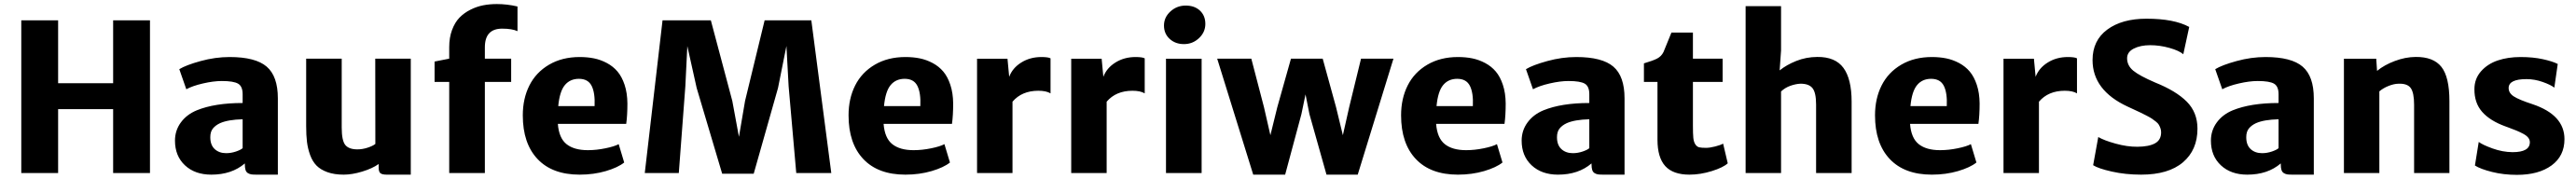

<svg xmlns="http://www.w3.org/2000/svg" viewBox="-20 -842 12529 871"><path d="M83.5 0V-743.2H262.7V-437H530.3V-743.2H709.5V0H530.3V-311H262.7V0Z M1331.5 7.8H1228Q1211.4 7.8 1202.9 6.6Q1194.3 5.4 1186 0.5Q1177.7 -4.4 1174.3 -14.9Q1170.9 -25.4 1170.9 -43V-46.9Q1107.4 7.8 1007.8 7.8Q928.2 7.8 879.6 -37.6Q831.1 -83 831.1 -157.7Q831.1 -207 859.4 -245.8Q887.7 -284.7 937 -305.2Q1024.4 -340.8 1160.2 -340.8V-383.3Q1160.2 -421.9 1138.2 -434.8Q1116.2 -447.8 1059.1 -447.8Q1018.6 -447.8 967.5 -436Q916.5 -424.3 886.2 -407.7L852.1 -505.4Q884.8 -525.4 955.8 -544.9Q1026.9 -564.5 1096.7 -564.5Q1222.7 -564.5 1277.1 -517.8Q1331.5 -471.2 1331.5 -363.3ZM1080.1 -96.7Q1104 -96.7 1127.7 -104.7Q1151.4 -112.8 1160.2 -121.1V-261.7Q1088.9 -259.8 1050.3 -242.7Q1028.3 -232.4 1015.6 -216.8Q1002.9 -201.2 1002.9 -174.3Q1002.9 -136.2 1024.4 -116.5Q1045.9 -96.7 1080.1 -96.7Z M1651.9 7.8Q1606 7.8 1572.8 -4.2Q1539.6 -16.1 1519.8 -36.1Q1500 -56.2 1488.5 -87.6Q1477.1 -119.1 1473.1 -151.9Q1469.2 -184.6 1469.2 -228.5V-556.6H1642.1V-221.2Q1642.1 -158.2 1659.4 -136.7Q1676.8 -115.2 1718.3 -115.2Q1743.2 -115.2 1768.3 -123.5Q1793.5 -131.8 1805.7 -141.6L1805.2 -556.6H1978V7.8H1861.3Q1839.8 7.8 1830.8 1.2Q1821.8 -5.4 1821.8 -26.9V-43.9Q1791 -22 1741.7 -7.1Q1692.4 7.8 1651.9 7.8Z M2165 0V-443.4H2093.8V-542.5L2165 -556.6V-612.8Q2165 -659.2 2178.7 -696Q2192.4 -732.9 2214.8 -756.1Q2237.3 -779.3 2268.1 -794.7Q2298.8 -810.1 2330.3 -816.2Q2361.8 -822.3 2396.5 -822.3Q2446.3 -822.3 2497.1 -810.5V-690.4Q2470.7 -702.6 2422.4 -702.6Q2338.4 -702.6 2338.4 -611.8V-556.6H2466.3V-443.4H2338.4V0Z M2799.3 7.8Q2666.5 7.8 2594.7 -68.1Q2522.9 -144 2522.9 -280.8Q2522.9 -362.3 2554.9 -426Q2586.9 -489.7 2650.4 -527.1Q2713.9 -564.5 2799.8 -564.5Q2837.4 -564.5 2869.6 -557.9Q2901.9 -551.3 2932.1 -535.2Q2962.4 -519 2983.6 -493.9Q3004.9 -468.8 3018.1 -429.2Q3031.2 -389.6 3031.7 -338.9Q3031.7 -280.3 3025.9 -239.3H2693.4Q2698.7 -169.9 2735.6 -140.6Q2772.5 -111.3 2839.4 -111.3Q2880.9 -111.3 2924.8 -120.4Q2968.8 -129.4 2989.3 -140.6L3016.1 -51.3Q2985.8 -26.9 2926.8 -9.5Q2867.7 7.8 2799.3 7.8ZM2795.9 -458.5Q2752.9 -458.5 2727.5 -428Q2702.1 -397.5 2695.3 -325.7H2872.1Q2875 -390.1 2857.7 -424.3Q2840.3 -458.5 2795.9 -458.5Z M3116.2 0 3202.6 -743.2H3437.5L3542 -350.6L3574.2 -176.3L3604 -351.1L3699.2 -743.2H3926.3L4023.4 0H3853L3815.9 -421.9L3805.2 -618.2L3764.2 -413.6L3646 3.4H3492.7L3368.7 -413.6L3323.2 -617.7L3313.5 -421.9L3281.7 0Z M4383.8 7.8Q4251 7.8 4179.2 -68.1Q4107.4 -144 4107.4 -280.8Q4107.4 -362.3 4139.4 -426Q4171.4 -489.7 4234.9 -527.1Q4298.3 -564.5 4384.3 -564.5Q4421.9 -564.5 4454.1 -557.9Q4486.3 -551.3 4516.6 -535.2Q4546.9 -519 4568.1 -493.9Q4589.4 -468.8 4602.5 -429.2Q4615.7 -389.6 4616.2 -338.9Q4616.2 -280.3 4610.4 -239.3H4277.8Q4283.2 -169.9 4320.1 -140.6Q4356.9 -111.3 4423.8 -111.3Q4465.3 -111.3 4509.3 -120.4Q4553.2 -129.4 4573.7 -140.6L4600.6 -51.3Q4570.3 -26.9 4511.2 -9.5Q4452.1 7.8 4383.8 7.8ZM4380.4 -458.5Q4337.4 -458.5 4312 -428Q4286.6 -397.5 4279.8 -325.7H4456.5Q4459.5 -390.1 4442.1 -424.3Q4424.8 -458.5 4380.4 -458.5Z M4732.4 0V-556.2H4880.4L4888.7 -468.3Q4904.8 -511.2 4947.5 -537.8Q4990.2 -564.5 5045.4 -564.5Q5078.6 -564.5 5089.8 -558.1V-387.7Q5068.8 -400.4 5030.3 -400.4Q4950.2 -400.4 4904.8 -347.2V0Z M5190.4 0V-556.2H5338.4L5346.7 -468.3Q5362.8 -511.2 5405.5 -537.8Q5448.2 -564.5 5503.4 -564.5Q5536.6 -564.5 5547.9 -558.1V-387.7Q5526.9 -400.4 5488.3 -400.4Q5408.2 -400.4 5362.8 -347.2V0Z M5651.4 0V-556.2H5824.7V0ZM5738.8 -627.4Q5696.8 -627.4 5669.2 -652.8Q5641.6 -678.2 5641.6 -717.8Q5641.6 -757.8 5673.1 -786.4Q5704.6 -814.9 5747.1 -814.9Q5790.5 -814.9 5816.7 -790.3Q5842.8 -765.6 5842.8 -725.6Q5842.8 -685.5 5812 -656.5Q5781.2 -627.4 5738.8 -627.4Z M6075.7 7.8 5900.4 -556.6H6066.4L6127.9 -320.8L6159.2 -184.1L6192.9 -320.8L6259.3 -556.6H6413.6L6478.5 -320.8L6511.7 -184.1L6542.5 -320.8L6600.1 -556.6H6757.8L6584 7.8H6432.1L6349.1 -286.6L6330.1 -382.8L6310.1 -286.6L6231 7.8Z M7071.3 7.8Q6938.5 7.8 6866.7 -68.1Q6794.9 -144 6794.9 -280.8Q6794.9 -362.3 6826.9 -426Q6858.9 -489.7 6922.4 -527.1Q6985.8 -564.5 7071.8 -564.5Q7109.4 -564.5 7141.6 -557.9Q7173.8 -551.3 7204.1 -535.2Q7234.4 -519 7255.6 -493.9Q7276.9 -468.8 7290 -429.2Q7303.2 -389.6 7303.7 -338.9Q7303.7 -280.3 7297.9 -239.3H6965.3Q6970.7 -169.9 7007.6 -140.6Q7044.4 -111.3 7111.3 -111.3Q7152.8 -111.3 7196.8 -120.4Q7240.7 -129.4 7261.2 -140.6L7288.1 -51.3Q7257.8 -26.9 7198.7 -9.5Q7139.6 7.8 7071.3 7.8ZM7067.9 -458.5Q7024.9 -458.5 6999.5 -428Q6974.1 -397.5 6967.3 -325.7H7144Q7147 -390.1 7129.6 -424.3Q7112.3 -458.5 7067.9 -458.5Z M7881.8 7.8H7778.3Q7761.7 7.8 7753.2 6.6Q7744.6 5.4 7736.3 0.5Q7728 -4.4 7724.6 -14.9Q7721.2 -25.4 7721.2 -43V-46.9Q7657.7 7.8 7558.1 7.8Q7478.5 7.8 7429.9 -37.6Q7381.3 -83 7381.3 -157.7Q7381.3 -207 7409.7 -245.8Q7438 -284.7 7487.3 -305.2Q7574.7 -340.8 7710.4 -340.8V-383.3Q7710.4 -421.9 7688.5 -434.8Q7666.5 -447.8 7609.4 -447.8Q7568.8 -447.8 7517.8 -436Q7466.8 -424.3 7436.5 -407.7L7402.3 -505.4Q7435.1 -525.4 7506.1 -544.9Q7577.1 -564.5 7647 -564.5Q7772.9 -564.5 7827.4 -517.8Q7881.8 -471.2 7881.8 -363.3ZM7630.4 -96.7Q7654.3 -96.7 7678 -104.7Q7701.7 -112.8 7710.4 -121.1V-261.7Q7639.2 -259.8 7600.6 -242.7Q7578.6 -232.4 7565.9 -216.8Q7553.2 -201.2 7553.2 -174.3Q7553.2 -136.2 7574.7 -116.5Q7596.2 -96.7 7630.4 -96.7Z M8197.3 7.8Q8117.7 7.8 8079.8 -33.9Q8042 -75.7 8042 -162.1V-443.4H7976.1V-533.7Q8019.5 -546.4 8040.3 -557.1Q8061 -567.9 8071.3 -588.9Q8075.2 -596.7 8109.9 -683.6H8214.4V-556.6H8358.9V-443.4H8214.4V-229.5Q8214.4 -191.4 8216.3 -171.4Q8218.3 -151.4 8226.1 -139.6Q8233.9 -127.9 8244.9 -125.2Q8255.9 -122.6 8277.8 -122.6Q8296.4 -122.6 8322.3 -129.2Q8348.1 -135.7 8361.3 -143.1L8383.8 -47.4Q8361.8 -26.9 8306.2 -9.5Q8250.5 7.8 8197.3 7.8Z M8470.7 0V-812H8643.1V-596.7L8636.2 -499.5Q8669.4 -526.4 8717 -545.4Q8764.6 -564.5 8818.8 -564.9Q8906.7 -565.9 8946.5 -511.7Q8986.3 -457.5 8986.3 -347.2V0H8813.5V-333Q8813.5 -392.6 8795.2 -414.1Q8776.9 -435.5 8735.8 -434.6Q8714.4 -433.6 8688.5 -424.6Q8662.6 -415.5 8643.1 -397V0Z M9376.5 7.8Q9243.7 7.8 9171.9 -68.1Q9100.1 -144 9100.1 -280.8Q9100.1 -362.3 9132.1 -426Q9164.1 -489.7 9227.5 -527.1Q9291 -564.5 9377 -564.5Q9414.6 -564.5 9446.8 -557.9Q9479 -551.3 9509.3 -535.2Q9539.6 -519 9560.8 -493.9Q9582 -468.8 9595.2 -429.2Q9608.4 -389.6 9608.9 -338.9Q9608.9 -280.3 9603 -239.3H9270.5Q9275.9 -169.9 9312.7 -140.6Q9349.6 -111.3 9416.5 -111.3Q9458 -111.3 9502 -120.4Q9545.9 -129.4 9566.4 -140.6L9593.3 -51.3Q9563 -26.9 9503.9 -9.5Q9444.8 7.8 9376.5 7.8ZM9373 -458.5Q9330.1 -458.5 9304.7 -428Q9279.3 -397.5 9272.5 -325.7H9449.2Q9452.1 -390.1 9434.8 -424.3Q9417.5 -458.5 9373 -458.5Z M9725.1 0V-556.2H9873L9881.3 -468.3Q9897.5 -511.2 9940.2 -537.8Q9982.9 -564.5 10038.1 -564.5Q10071.3 -564.5 10082.5 -558.1V-387.7Q10061.5 -400.4 10022.9 -400.4Q9942.9 -400.4 9897.5 -347.2V0Z M10394.5 7.8Q10318.4 7.8 10252.2 -7.1Q10186 -22 10161.1 -38.1L10186 -175.3Q10213.9 -158.7 10270.5 -143.1Q10327.1 -127.4 10377 -127.9Q10433.1 -128.4 10462.4 -144.8Q10491.7 -161.1 10491.7 -198.2Q10491.7 -209 10488.3 -218.3Q10484.9 -227.5 10480.7 -234.9Q10476.6 -242.2 10465.8 -250.7Q10455.1 -259.3 10447 -264.6Q10439 -270 10421.1 -279.3Q10403.3 -288.6 10392.1 -293.9Q10380.9 -299.3 10356.4 -310.5Q10338.4 -318.8 10329.1 -323.2Q10158.2 -402.3 10158.2 -549.8Q10158.2 -645 10229.7 -698Q10301.3 -751 10420.4 -751Q10555.2 -751 10628.4 -710.9L10599.6 -578.1Q10579.1 -595.7 10532.2 -608.9Q10485.4 -622.1 10438.5 -622.1Q10391.1 -622.1 10358.6 -605.5Q10326.2 -588.9 10326.2 -558.6Q10326.2 -522.9 10356.4 -498Q10386.7 -473.1 10462.9 -440.4Q10564 -399.9 10616.2 -347.7Q10668.5 -295.4 10668.5 -215.8Q10668.5 -112.3 10597.9 -52.2Q10527.3 7.8 10394.5 7.8Z M11234.4 7.8H11130.9Q11114.3 7.8 11105.7 6.6Q11097.2 5.4 11088.9 0.5Q11080.6 -4.4 11077.1 -14.9Q11073.7 -25.4 11073.7 -43V-46.9Q11010.3 7.8 10910.6 7.8Q10831.1 7.8 10782.5 -37.6Q10733.9 -83 10733.9 -157.7Q10733.9 -207 10762.2 -245.8Q10790.5 -284.7 10839.8 -305.2Q10927.2 -340.8 11063 -340.8V-383.3Q11063 -421.9 11041 -434.8Q11019 -447.8 10961.9 -447.8Q10921.4 -447.8 10870.4 -436Q10819.3 -424.3 10789.1 -407.7L10754.9 -505.4Q10787.6 -525.4 10858.6 -544.9Q10929.7 -564.5 10999.5 -564.5Q11125.5 -564.5 11179.9 -517.8Q11234.4 -471.2 11234.4 -363.3ZM10982.9 -96.7Q11006.8 -96.7 11030.5 -104.7Q11054.2 -112.8 11063 -121.1V-261.7Q10991.7 -259.8 10953.1 -242.7Q10931.2 -232.4 10918.5 -216.8Q10905.8 -201.2 10905.8 -174.3Q10905.8 -136.2 10927.2 -116.5Q10948.7 -96.7 10982.9 -96.7Z M11380.9 0V-556.2H11538.1L11542 -497.1Q11577.1 -525.9 11628.4 -545.2Q11679.7 -564.5 11729.5 -564.9Q11815.9 -565.9 11855 -516.6Q11894 -467.3 11894 -350.1V0H11722.2V-332.5Q11722.2 -391.1 11705.6 -413.8Q11689 -436.5 11645.5 -434.6Q11623.5 -434.1 11597.9 -423.8Q11572.3 -413.6 11553.2 -397.5V0Z M12018.1 -36.6 12036.6 -151.4Q12055.2 -137.2 12103.8 -119.6Q12152.3 -102.1 12201.2 -101.6Q12285.2 -101.6 12285.2 -149.9Q12285.2 -162.1 12277.3 -172.1Q12269.5 -182.1 12253.2 -190.9Q12236.8 -199.7 12219.5 -206.8Q12202.1 -213.9 12175.8 -223.6Q12170.4 -225.6 12167.5 -226.6Q12091.8 -253.9 12053.5 -297.4Q12015.1 -340.8 12015.6 -408.2Q12015.6 -458.5 12047.6 -494.9Q12079.6 -531.2 12129.2 -547.9Q12178.7 -564.5 12239.7 -564.5Q12300.8 -564.5 12348.4 -554Q12396 -543.5 12420.9 -530.8L12404.3 -415.5Q12387.2 -429.2 12347.9 -443.1Q12308.6 -457 12269 -457Q12183.1 -457 12182.1 -414.6Q12181.6 -389.6 12207 -373Q12232.4 -356.4 12298.3 -335Q12453.6 -282.7 12453.6 -165Q12453.6 -83 12390.9 -37.1Q12328.1 8.8 12222.2 8.8Q12157.2 8.8 12101.1 -5.4Q12044.9 -19.5 12018.1 -36.6Z"/></svg>

Font: HaufeMerriweatherSans
Style: Bold
Weight: 700
Designer: Eben Sorkin
Foundry: Eben Sorkin
Version: Version 1.56